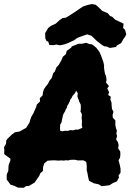

<svg xmlns="http://www.w3.org/2000/svg" viewBox="-49 -895 663 934"><path d="M66 18.6 38.4 17.6 20.4 9 1.6 2.8 -7.6 -10.2 -16.4 -21.6 -16.2 -46.6 -8.6 -64.2 -7.8 -81.6 -6.6 -93.2 1.2 -113.6 1.6 -123 -9.2 -131 -21 -139.4 -28.8 -146.2 -28 -165 -29.4 -178.8 -20 -194.8 -18.2 -212.8 -10 -222.4 7.4 -239.4 23.4 -251.4 45 -255 54.6 -260 78.4 -273.2 94.8 -299.4 97.8 -311.2 103 -326.4 113.6 -344 120.8 -360.8 127.4 -375.4 130.2 -386.6 146 -401.6 144.4 -417.2 158 -430.4 160.6 -447.8 164.6 -460.8 174.4 -475.2 184 -486.6 191 -501.4 203 -516.2 209.8 -538.8 217.6 -547.2 226 -567.8 236.6 -579.2 249.6 -601.8 257 -619.4 271.2 -631 275.8 -648 296.6 -662.6 300.4 -669.2 320.4 -677.2 334 -682.4 347.6 -682 370.8 -686.6 385 -681 397.4 -679.6 409.6 -671 419.6 -662.4 433.8 -643.8 441.4 -627.4 446.6 -613.4 454 -592.6 457.4 -576 457 -565.2 459.2 -549.6 462 -535.8 467.2 -523.8 469.2 -506 466.8 -493.4 481 -476.6 472.8 -465 481.8 -446.8 477.2 -433 489.8 -424.4 488 -410.2 493.6 -395.2 493.8 -385.6 495.6 -365.6 503 -351 498.6 -336.2 499.8 -322.6 512.2 -309.4V-286L515.4 -271L519.6 -259.8L517 -244.6L520.6 -233.4L515.8 -217L524.8 -203L528.2 -188L525.4 -174L535.8 -158.2L536.6 -144.8L535 -128.2L527.6 -115.4L532.4 -98.4L537.4 -74.8V-55L527.4 -40.4L530 -32.2L519.6 -12.8L499.2 -4L483.8 6.2L457.4 9.4L445.8 10.8L430.6 1.6L407.6 -3.4L384 -15.6L378.8 -38.2L377 -50.4L372.8 -67L373.2 -87.6L370.4 -107.6L356.6 -115L344 -114.8L329.2 -114.6L318 -117.4L310 -118L293.4 -117.4L281.8 -114.4L270.8 -115.6L262.4 -113.8L246 -114.8L237.4 -113.6L223 -114.6L214.2 -115.2L199.2 -114.6L182.4 -113.2L166.2 -100L160.6 -82L159.6 -63.2L147 -52L141.8 -39.2L128 -19.6L119.4 -7L92.6 9.2L77.8 10.6ZM255.6 -256.2 265.6 -259 274.8 -258.4 284.4 -259 292 -262.2 307.2 -261 321.2 -265.2 329.6 -263.8 339.8 -268.2 351.4 -273.2 348.8 -286.4 349.4 -295.6 350 -303.8 348.6 -315.2 348.2 -323.6 349.4 -336.6 347.2 -344.2 342.2 -353 343.6 -358.6 344.2 -368.6V-376.4L343.8 -385.6L340.8 -392L335.6 -402.4L334.8 -407.4L330.6 -415.8L327.8 -425.2L328 -433L329.8 -440.2L321.6 -454L316.6 -443.4L310.2 -435.6L303.4 -428L300 -419.6L292.4 -410.4L290.8 -403.2L284.8 -390.8L278 -379.2L276.2 -370.4L270.8 -362.8L267.6 -353.6L261.8 -344.4L256.6 -333L254.8 -321.6L252.2 -311L250.6 -300.2L244 -289.2L243.2 -280L243 -269L244 -258.8ZM191.4 -675.8 185.4 -692.6 177.2 -695.8 171.4 -708.4 170.6 -733.8 184.8 -758.2 198.8 -769.2 222.2 -780 241.4 -797.6 255.4 -807 272.2 -809.4 291 -820.8 314.6 -836.2 345 -857 357.6 -864.6 379.2 -871.4 398.6 -875.2 417 -871.8 435.8 -854.6 449 -841.6 474.6 -831.4 486.2 -817.4 496.6 -813.6 511.4 -799.4 535.2 -788 552.2 -779.8 549.8 -759 559.2 -749.8 565.4 -728.6 559.6 -716.4 550.8 -704.4 540.2 -685.2 519.2 -673.6 515.4 -666.4 485.6 -661.8 467.4 -669.4 460.8 -669 449.4 -674.6 422.2 -695.6 405.4 -711.8 395.4 -721.2 374.8 -727.8 339 -715.2 326 -710 312.4 -699.6 279 -684.4 266.4 -679.6 243 -674.6 224 -678.4 214.2 -675.4Z"/></svg>

Font: Winky Rough
Style: Italic
Weight: 400
Italic angle: -8.97852°
Designer: Simon Atzbach
Foundry: typofactur
Version: Version 1.206